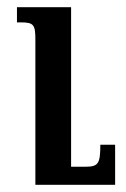

<svg xmlns="http://www.w3.org/2000/svg" viewBox="-20 -512 350 532"><path d="M299 -111H258C258 -57 252 -50 215 -50H177V-492H27V-450H37C73 -450 78 -444 78 -403V0H299Z"/></svg>

Font: Noto Serif Armenian ExtraCondensed SemiBold
Style: Regular
Weight: 600
Width: 2
Designer: Monotype Design Team
Foundry: Monotype Imaging Inc.
Version: Version 2.008